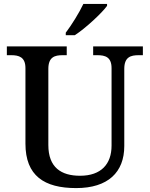

<svg xmlns="http://www.w3.org/2000/svg" viewBox="-20 -951 765 981"><path d="M316 -784V-771H362C418 -807 502 -886 527 -921V-931H406C385 -886 345 -822 316 -784ZM369 10C532 10 615 -71 615 -205V-599C615 -660 648 -669 689 -669H710V-714H456V-669H477C517 -669 550 -660 550 -603V-207C550 -113 497 -53 389 -53C293 -53 227 -95 227 -210V-599C227 -660 260 -669 300 -669H321V-714H15V-669H37C76 -669 110 -660 110 -603V-217C110 -53 206 10 369 10Z"/></svg>

Font: Noto Serif Yezidi Medium
Style: Regular
Weight: 500
Designer: Dalton Maag Ltd
Foundry: Dalton Maag Ltd
Version: Version 1.001